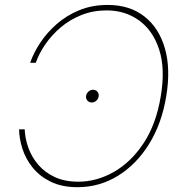

<svg xmlns="http://www.w3.org/2000/svg" viewBox="-20 -757 752 786"><path d="M297.4 9.3Q233.4 9.3 188 -12.9Q142.6 -35.2 114 -70.6Q85.4 -106 72 -147.5Q58.6 -189 58.1 -227.5H81.1Q82.5 -190.4 95.9 -152.6Q109.4 -114.7 136 -83.3Q162.6 -51.8 203.6 -32.5Q244.6 -13.2 300.8 -13.2Q375.5 -13.2 445.8 -53Q516.1 -92.8 567.9 -170.9Q619.6 -249 638.2 -363.3Q657.2 -476.6 631.3 -554.9Q605.5 -633.3 548.6 -673.8Q491.7 -714.4 417 -714.4Q360.4 -714.4 313 -695.3Q265.6 -676.3 228.5 -644.8Q191.4 -613.3 165.5 -575.4Q139.6 -537.6 126.5 -500H103.5Q116.7 -539.1 143.8 -580.6Q170.9 -622.1 211.2 -657.7Q251.5 -693.4 304.2 -715.1Q356.9 -736.8 420.9 -736.8Q510.7 -736.8 570.8 -689.9Q630.9 -643.1 655 -559.1Q679.2 -475.1 660.6 -363.3Q642.6 -252 590.6 -168Q538.6 -84 462.9 -37.4Q387.2 9.3 297.4 9.3ZM355.5 -337.4Q344.2 -337.4 337.4 -345.7Q330.6 -354 332.5 -365.2Q334.5 -375.5 342.8 -382.6Q351.1 -389.6 360.8 -389.6Q372.1 -389.6 378.9 -381.6Q385.7 -373.5 383.8 -362.3Q382.3 -351.6 374 -344.5Q365.7 -337.4 355.5 -337.4Z"/></svg>

Font: Inter 17pt Thin
Style: Italic
Weight: 250
Italic angle: -9.3988°
Version: Version 4.001;git-66647c0bb